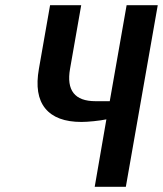

<svg xmlns="http://www.w3.org/2000/svg" viewBox="-20 -720 628 740"><path d="M345 0 390 -260Q371 -256 342 -253Q313 -250 294 -250Q197 -250 154.5 -302Q112 -354 130 -455L173 -700H293L250 -455Q228 -330 348 -330H403L468 -700H588L465 0Z"/></svg>

Font: Cuprum
Style: Bold Italic
Weight: 700
Italic angle: -10°
Designer: Jovanny Lemonad
Foundry: Jovanny Lemonad
Version: Version 3.000